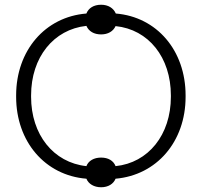

<svg xmlns="http://www.w3.org/2000/svg" viewBox="-20 -755 851 809"><path d="M344 -2C353 20 376 34 406 34C436 34 458 20 467 -2C640 -17 762 -158 762 -347V-353C762 -543 640 -684 468 -698C458 -721 436 -735 406 -735C375 -735 353 -721 344 -698C170 -684 48 -542 48 -353V-347C48 -158 170 -16 344 -2ZM344 -55C205 -70 111 -188 111 -347V-353C111 -514 206 -631 344 -646C354 -623 376 -610 406 -610C435 -610 457 -623 467 -645C606 -631 700 -513 700 -353V-347C700 -187 605 -69 467 -55C458 -78 436 -91 406 -91C376 -91 353 -78 344 -55Z"/></svg>

Font: Fixel Text Light
Style: Regular
Weight: 300
Width: 4
Designer: AlfaBravo + MacPaw
Foundry: Kyrylo Tkachov, Marchela Mozhyna, Serhii Makarenko, Maria Weinstein, Zakhar Kryvoshyya
Version: Version 1.211